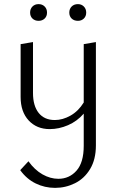

<svg xmlns="http://www.w3.org/2000/svg" viewBox="-20 -622 565 931"><path d="M126 -561Q126 -579 137.5 -590.5Q149 -602 167 -602Q185 -602 196.5 -590.5Q208 -579 208 -561Q208 -543 196.5 -532Q185 -521 167 -521Q149 -521 137.5 -532Q126 -543 126 -561ZM316 -561Q316 -579 327.5 -590.5Q339 -602 358 -602Q375 -602 386.5 -590.5Q398 -579 398 -561Q398 -543 386.5 -532Q375 -521 358 -521Q339 -521 327.5 -532Q316 -543 316 -561ZM445 -418V83Q445 151 417 197.5Q389 244 343.5 266.5Q298 289 247 289Q197 289 153 267.5Q109 246 78 203L118 160Q148 202 186 223.5Q224 245 263 245Q316 245 351 205.5Q386 166 386 85V-71Q354 -34 310 -15Q266 4 221 4Q158 4 119 -38Q80 -80 80 -152V-408L140 -418V-171Q140 -109 167.5 -74.5Q195 -40 246 -40Q284 -40 322 -61.5Q360 -83 386 -125V-408Z"/></svg>

Font: Ysabeau Infant Semilight
Style: Regular
Weight: 300
Designer: Christian Thalmann (Catharsis Fonts)
Version: Version 0.003